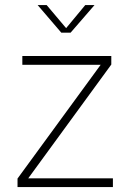

<svg xmlns="http://www.w3.org/2000/svg" viewBox="-20 -758 528 778"><path d="M92.5 -35.5H437.5V0H51V-34.5L389 -497L389.5 -495.5H70.5V-531H431V-496.5L93 -33.5ZM132.5 -737.5H169L255.5 -635H240.5L325.5 -737.5H363L266 -625.5H228.5Z"/></svg>

Font: Epilogue ExtraLight
Style: Regular
Weight: 250
Designer: Tyler Finck
Foundry: Etcetera Type Co
Version: Version 2.112